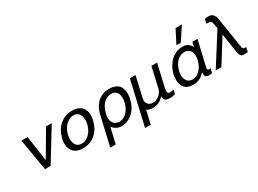

<svg xmlns="http://www.w3.org/2000/svg" viewBox="-40 -1616 3560 2646"><g transform="rotate(-30 1740.5 -293.0)"><path d="M231.9 0 146 -502.9H244.1L303.2 -103L538.1 -502.9H628.9L320.8 0Z M1045.9 -248Q1055.7 -286.1 1053.2 -321.8Q1050.8 -357.4 1039.6 -385.3Q1028.3 -413.1 1002.4 -429.9Q976.6 -446.8 939.9 -446.8Q891.6 -446.8 849.4 -417.7Q807.1 -388.7 780.3 -344.5Q753.4 -300.3 741.7 -248Q731.9 -210.4 734.6 -175Q737.3 -139.6 748.8 -112.1Q760.3 -84.5 786.1 -67.6Q812 -50.8 848.6 -50.8Q897 -50.8 939 -79.6Q981 -108.4 1007.6 -152.3Q1034.2 -196.3 1045.9 -248ZM1140.6 -250 1139.6 -248Q1111.8 -127.4 1030 -56.6Q948.2 14.2 834 14.2Q719.7 14.2 669.9 -57.4Q620.1 -128.9 647.9 -249Q675.8 -369.1 758.3 -440.7Q840.8 -512.2 954.6 -512.2Q1068.8 -512.2 1118.7 -441.4Q1168.5 -370.6 1140.6 -250Z M1521.5 -441.9V-442.9Q1452.1 -431.2 1407.2 -380.6Q1362.3 -330.1 1343.8 -250L1338.4 -230Q1321.3 -157.7 1351.3 -105.5Q1381.3 -53.2 1445.8 -53.2Q1486.8 -53.2 1521.7 -71.5Q1556.6 -89.8 1579.6 -119.1Q1602.5 -148.4 1617.4 -179.2Q1632.3 -210 1639.6 -241.2L1641.6 -252Q1651.4 -290 1649.2 -324.5Q1647 -358.9 1635.7 -385.3Q1624.5 -411.6 1598.9 -427.2Q1573.2 -442.9 1536.6 -442.9Q1534.2 -442.9 1529.1 -442.4Q1523.9 -441.9 1521.5 -441.9ZM1569.3 -516.1V-517.1L1595.7 -514.2Q1642.1 -505.4 1672.9 -484.6Q1703.6 -463.9 1718.3 -433.6Q1732.9 -403.3 1737.1 -370.6Q1741.2 -337.9 1737.8 -297.9L1734.4 -269L1727.5 -240.2Q1701.7 -126.5 1623.3 -55.7Q1544.9 15.1 1439.5 15.1Q1397.5 15.1 1361.8 -4.6Q1326.2 -24.4 1303.7 -57.1L1245.6 192.9H1158.7L1273.4 -303.2Q1289.6 -351.1 1313 -388.7Q1336.4 -426.3 1362.8 -450Q1389.2 -473.6 1420.2 -489Q1451.2 -504.4 1481 -510.7Q1510.7 -517.1 1542.5 -517.1Q1560.5 -517.1 1569.3 -516.1Z M2218.8 -130.9 2219.7 -129.9Q2210.9 -96.2 2217.8 -75.7Q2224.6 -55.2 2251.5 -55.2H2257.3Q2289.1 -56.6 2314.5 -64L2299.3 0Q2258.8 13.2 2221.7 13.2H2215.3Q2161.1 13.2 2140.9 -5.4Q2120.6 -23.9 2120.6 -70.8Q2050.3 13.2 1944.3 13.2Q1880.9 13.2 1848.6 -13.2L1799.3 198.2H1709.5L1870.6 -500H1960.4L1884.8 -168.9Q1873.5 -119.6 1900.9 -83.7Q1928.2 -47.9 1977.5 -47.9Q2032.7 -47.9 2079.8 -85.4Q2127 -123 2139.6 -178.2L2213.4 -500H2303.7Z M2717.3 -437V-438Q2716.8 -438 2715.8 -437.5Q2714.8 -437 2714.4 -437Q2713.4 -437 2711.9 -437.5Q2710.4 -438 2709.5 -438H2701.2Q2667.5 -438 2638.2 -425.5Q2608.9 -413.1 2587.9 -393.6Q2566.9 -374 2550 -347.2Q2533.2 -320.3 2522.7 -293.7Q2512.2 -267.1 2505.4 -238.8Q2501 -212.4 2500.2 -186.3Q2499.5 -160.2 2506.8 -136Q2514.2 -111.8 2526.6 -93.5Q2539.1 -75.2 2561.3 -64.2Q2583.5 -53.2 2612.3 -53.2Q2645 -53.2 2674.3 -66.4Q2703.6 -79.6 2724.4 -99.9Q2745.1 -120.1 2762 -146.7Q2778.8 -173.3 2788.8 -197.8Q2798.8 -222.2 2804.2 -246.1Q2822.8 -325.7 2800.3 -377.7Q2777.8 -429.7 2717.3 -437ZM2731.4 -513.2 2732.4 -514.2Q2811.5 -510.3 2850.1 -429.2L2868.2 -504.9H2949.2L2853 -90.8Q2850.6 -80.1 2858.2 -70.6Q2865.7 -61 2878.4 -61H2883.3Q2888.7 -61 2903.3 -64L2887.2 2.9Q2865.7 11.2 2842.3 11.2Q2816.9 11.2 2801.3 4.4Q2785.6 -2.4 2780 -14.4Q2774.4 -26.4 2772.7 -42Q2771 -57.6 2773.4 -75.2Q2698.2 15.1 2584.5 15.1Q2546.4 15.1 2516.4 5.6Q2486.3 -3.9 2467.3 -19.5Q2448.2 -35.2 2435.5 -57.4Q2422.9 -79.6 2417.2 -103.3Q2411.6 -127 2410.4 -154.1Q2409.2 -181.2 2411.9 -204.8Q2414.6 -228.5 2419.4 -252.9Q2437 -310.5 2463.1 -356.4Q2489.3 -402.3 2518.1 -431.2Q2546.9 -460 2580.3 -479.2Q2613.8 -498.5 2645.3 -506.3Q2676.8 -514.2 2708.5 -514.2Q2723.6 -514.2 2731.4 -513.2ZM2862.3 -784.2 2724.1 -574.2H2654.3L2762.2 -784.2Z M3214.4 -696.8V-698.2H3250L3281.2 -689.9L3306.2 -670.9L3326.2 -639.2Q3337.9 -604.5 3342.3 -568.8L3417 -92.8L3433.1 -76.2L3474.1 -69.8L3458 0Q3441.9 2.9 3412.1 2.9H3401.4Q3399.4 2.9 3395.8 2.4Q3392.1 2 3390.1 2L3369.1 0L3347.2 -15.1L3334 -42L3325.2 -78.1L3278.3 -383.8L3040 -2H2949.2L3261.2 -494.1L3242.2 -592.8L3229 -613.8L3210.9 -622.1H3160.2L3176.3 -693.8Q3177.2 -693.8 3179.2 -693.4Q3181.2 -692.9 3182.1 -692.9Q3185.5 -692.9 3197 -694.8Q3208.5 -696.8 3214.4 -696.8Z"/></g></svg>

Font: Perun
Style: Italic
Weight: 400
Italic angle: -12°
Foundry: Stefan Peev, Context Ltd
Version: Version 001.000